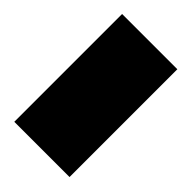

<svg xmlns="http://www.w3.org/2000/svg" viewBox="-48 -261 372 372"><g transform="rotate(-45 137.5 -75.5)"><path d="M-9.8 -151.4H285.6V0H-9.8Z"/></g></svg>

Font: Vazirmatn FD Black
Style: Regular
Weight: 900
Designer: Saber Rastikerdar
Foundry: Saber Rastikerdar
Version: Version 33.003